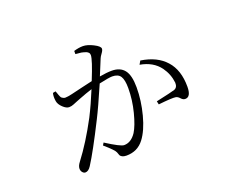

<svg xmlns="http://www.w3.org/2000/svg" viewBox="-97 -726 1193 950"><g transform="rotate(-20 500.0 -251.0)"><path d="M430.7 -492.2Q430.7 -496.1 429.2 -500Q427.7 -503.9 424.8 -506.3Q421.9 -508.8 418.9 -510.7Q416 -512.7 410.2 -514.2Q404.3 -515.6 400.9 -517.1Q397.5 -518.6 390.6 -519.5Q383.8 -520.5 380.4 -520.5Q377 -520.5 369.6 -521.5Q362.3 -522.5 360.4 -522.5V-539.1Q385.7 -546.9 408.2 -546.9Q431.6 -546.9 462.4 -531.2Q493.2 -515.6 493.2 -502.9Q493.2 -494.1 483.4 -481Q473.6 -467.8 470.7 -460Q446.3 -401.4 436.5 -377Q474.6 -383.8 501 -383.8Q544.9 -383.8 566.9 -356Q588.9 -328.1 588.9 -264.6Q588.9 -194.3 569.8 -122.1Q550.8 -49.8 519.5 -8.8Q485.4 36.1 426.8 36.1Q413.1 36.1 404.8 31.7Q396.5 27.3 394 22Q391.6 16.6 387.7 4.9Q382.8 -8.8 334 -50.8L341.8 -63.5Q415 -16.6 433.6 -16.6Q470.7 -16.6 497.1 -56.6Q516.6 -87.9 532.7 -150.4Q548.8 -212.9 548.8 -275.4Q548.8 -318.4 536.6 -337.4Q524.4 -356.4 493.2 -356.4Q476.6 -356.4 423.8 -344.7Q376 -234.4 349.6 -182.6Q276.4 -37.1 237.3 23.4Q223.6 44.9 207 44.9Q199.2 44.9 192.4 37.1Q185.5 29.3 185.5 17.6Q185.5 2.9 199.2 -14.6Q258.8 -92.8 317.4 -203.1Q347.7 -262.7 376 -332Q344.7 -322.3 304.7 -306.6Q294.9 -302.7 283.7 -298.3Q272.5 -293.9 267.1 -291.5Q261.7 -289.1 254.9 -287.6Q248 -286.1 242.2 -286.1Q227.5 -286.1 210 -302.7Q192.4 -319.3 189.5 -336.9Q185.5 -361.3 190.4 -379.9L205.1 -382.8Q206.1 -380.9 209 -372.6Q211.9 -364.3 212.9 -361.3Q213.9 -358.4 216.8 -352.1Q219.7 -345.7 222.7 -343.8Q225.6 -341.8 230 -339.4Q234.4 -336.9 240.2 -336.9Q252 -336.9 275.9 -342.3Q299.8 -347.7 335.4 -356.4Q371.1 -365.2 390.6 -369.1Q430.7 -467.8 430.7 -492.2ZM640.6 -364.3 651.4 -382.8Q736.3 -370.1 781.2 -319.3Q826.2 -269.5 826.2 -181.6Q826.2 -127.9 795.9 -127.9Q784.2 -127.9 774.4 -139.2Q764.6 -150.4 753.9 -152.3Q736.3 -155.3 663.1 -147.5L659.2 -165Q745.1 -183.6 758.8 -188.5Q777.3 -195.3 776.4 -220.7Q771.5 -266.6 744.1 -304.7Q709 -352.5 640.6 -364.3Z"/></g></svg>

Font: GenYoMin TW TTF ExtraLight
Style: Regular
Weight: 250
Version: Version 1.300